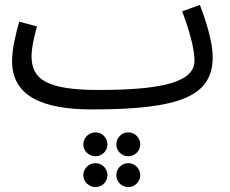

<svg xmlns="http://www.w3.org/2000/svg" viewBox="-20 -423 935 779"><path d="M353 21C714 21 843 -34 843 -192C843 -252 816 -338 791 -403L719 -377C748 -301 769 -226 769 -176C769 -86 624 -58 379 -58C168 -58 108 -102 108 -195C108 -232 122 -287 130 -316L58 -335C44 -285 29 -226 29 -175C29 -31 156 21 353 21ZM501 211C527 211 549 189 549 163C549 136 527 114 501 114C473 114 452 136 452 163C452 189 473 211 501 211ZM368 211C394 211 416 189 416 163C416 136 394 114 368 114C340 114 318 136 318 163C318 189 340 211 368 211ZM501 336C527 336 549 314 549 288C549 261 527 239 501 239C473 239 452 261 452 288C452 314 473 336 501 336ZM368 336C394 336 416 314 416 288C416 261 394 239 368 239C340 239 318 261 318 288C318 314 340 336 368 336Z"/></svg>

Font: Noto Sans Arabic SemCond
Style: Regular
Weight: 400
Width: 4
Designer: Monotype Design Team, Nadine Chahine, Nizar Qandah and Khaled Hosny
Foundry: Monotype Imaging Inc.
Version: Version 2.012